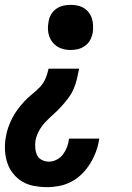

<svg xmlns="http://www.w3.org/2000/svg" viewBox="-25 -548 545 791"><path d="M265 -342Q251 -342 236.5 -345.5Q222 -349 210.5 -356.5Q199 -364 190.5 -375Q182 -386 177.5 -399.5Q173 -413 172.5 -428Q172 -443 175 -458Q177 -473 185 -487.5Q193 -502 206.5 -511.5Q220 -521 235 -524.5Q250 -528 266 -528Q280 -528 294.5 -525Q309 -522 321 -514.5Q333 -507 341.5 -495.5Q350 -484 354 -470.5Q358 -457 358.5 -442Q359 -427 357 -413Q354 -397 346.5 -383Q339 -369 325 -359Q311 -349 296 -345.5Q281 -342 265 -342ZM169 223Q142 223 115 218Q88 213 66.5 200Q45 187 29 167Q13 147 5 122.5Q-3 98 -4.5 71Q-6 44 -1 17Q2 -3 9 -23Q16 -43 25.5 -61.5Q35 -80 48 -97.5Q61 -115 76 -131Q91 -147 108 -160.5Q125 -174 140 -190Q155 -206 163 -225.5Q171 -245 175 -265H301Q297 -244 292 -223Q287 -202 278.5 -182Q270 -162 256 -143.5Q242 -125 227 -108.5Q212 -92 195 -77Q178 -62 162 -45Q146 -28 135.5 -8.5Q125 11 121 32Q119 48 120.5 63.5Q122 79 128 91.5Q134 104 147.5 111Q161 118 177 118Q193 118 209 109.5Q225 101 235 87.5Q245 74 251 58Q257 42 259 26L260 23H384L383 29Q379 54 369.5 79Q360 104 346 126.5Q332 149 312.5 168.5Q293 188 269 200.5Q245 213 219.5 218Q194 223 169 223Z"/></svg>

Font: Iosevka Term Curly Extrabold
Style: Italic
Weight: 800
Italic angle: -9°
Designer: Belleve Invis
Foundry: Belleve Invis
Version: Version 32.3.0